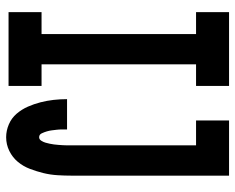

<svg xmlns="http://www.w3.org/2000/svg" viewBox="-92 -684 783 640"><g transform="rotate(90 300.0 -363.5)"><path d="M20 0V-110H93V-625H20V-735H266V-625H194V-110H266V0ZM437 8Q415 8 394 -1Q373 -10 358.5 -27Q344 -44 335 -64.5Q326 -85 320.5 -106.5Q315 -128 312.5 -150Q310 -172 310 -195H411Q411 -186 411 -177.5Q411 -169 412 -160.5Q413 -152 414 -144Q415 -136 417.5 -127.5Q420 -119 424 -110.5Q428 -102 437 -102Q444 -102 448.5 -109Q453 -116 455 -123Q457 -130 458.5 -137Q460 -144 461 -151.5Q462 -159 462.5 -166.5Q463 -174 463.5 -181Q464 -188 464 -195.5Q464 -203 464 -210V-625H381V-735H565V-210Q565 -187 563.5 -163Q562 -139 556.5 -116.5Q551 -94 542.5 -71.5Q534 -49 519 -31Q504 -13 482.5 -2.5Q461 8 437 8Z"/></g></svg>

Font: Iosevka Curly XBdEx
Style: Regular
Weight: 800
Width: 7
Monospace: yes
Designer: Belleve Invis
Foundry: Belleve Invis
Version: Version 11.1.0; ttfautohint (v1.8.3)